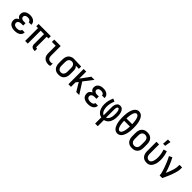

<svg xmlns="http://www.w3.org/2000/svg" viewBox="434 -2586 4632 4632"><g transform="rotate(45 2750.0 -270.0)"><path d="M247 8Q223 8 199 5Q175 2 152 -6Q129 -14 108.5 -27.5Q88 -41 74 -60.5Q60 -80 53 -103.5Q46 -127 46 -151Q46 -171 51 -190.5Q56 -210 68 -226Q80 -242 97 -253Q114 -264 132 -272Q117 -279 103 -289.5Q89 -300 79.5 -314Q70 -328 66 -345Q62 -362 62 -379Q62 -401 68 -423Q74 -445 87.5 -463Q101 -481 119.5 -494Q138 -507 159 -514.5Q180 -522 202.5 -525Q225 -528 247 -528Q269 -528 290.5 -525.5Q312 -523 333 -516Q354 -509 372.5 -497Q391 -485 404.5 -468Q418 -451 425 -430Q432 -409 432 -387V-381H342V-384Q342 -400 332.5 -414Q323 -428 309 -435.5Q295 -443 279 -445.5Q263 -448 247 -448Q230 -448 213.5 -445Q197 -442 183 -433.5Q169 -425 160.5 -409.5Q152 -394 152 -378Q152 -367 155.5 -356Q159 -345 167 -337Q175 -329 185 -323.5Q195 -318 205.5 -315Q216 -312 227.5 -311Q239 -310 250 -310H306V-230H250Q237 -230 224 -229Q211 -228 198.5 -224.5Q186 -221 174.5 -215Q163 -209 153.5 -200Q144 -191 140 -178.5Q136 -166 136 -153Q136 -133 146 -115.5Q156 -98 172.5 -88.5Q189 -79 208.5 -75.5Q228 -72 247 -72Q265 -72 283 -74.5Q301 -77 317.5 -84Q334 -91 346 -105Q358 -119 358 -137V-139H448V-135Q448 -112 439.5 -90Q431 -68 416 -50.5Q401 -33 380.5 -21.5Q360 -10 338 -3.5Q316 3 293 5.5Q270 8 247 8Z M940 8H920Q898 8 877 2.5Q856 -3 839.5 -17Q823 -31 815.5 -51.5Q808 -72 808 -94V-440H692V0H602V-440H542V-520H958V-440H898V-94Q898 -89 899 -85Q900 -81 903.5 -78Q907 -75 911 -73.5Q915 -72 920 -72H940Z M1403 8Q1377 8 1351 3.5Q1325 -1 1301.5 -12Q1278 -23 1258.5 -41Q1239 -59 1227 -82Q1215 -105 1210 -131Q1205 -157 1205 -184V-440H1075V-520H1295V-184Q1295 -161 1301.5 -139.5Q1308 -118 1323 -102Q1338 -86 1359.5 -79Q1381 -72 1403 -72Q1418 -72 1432 -76Q1446 -80 1458 -88V-8Q1446 0 1432 4Q1418 8 1403 8Z M1746 8Q1719 8 1692.5 2.5Q1666 -3 1642.5 -16Q1619 -29 1601.5 -50Q1584 -71 1573 -95.5Q1562 -120 1558 -146.5Q1554 -173 1554 -200V-320Q1554 -346 1558 -371.5Q1562 -397 1572 -421Q1582 -445 1598.5 -465.5Q1615 -486 1637 -499.5Q1659 -513 1684 -520.5Q1709 -528 1735 -528H1750L1994 -520V-440L1890 -444Q1902 -432 1911.5 -417.5Q1921 -403 1927.5 -387Q1934 -371 1936 -354Q1938 -337 1938 -320V-200Q1938 -173 1934 -146.5Q1930 -120 1919 -95.5Q1908 -71 1890.5 -50Q1873 -29 1849.5 -16Q1826 -3 1799.5 2.5Q1773 8 1746 8ZM1746 -72Q1761 -72 1776.5 -76Q1792 -80 1804.5 -89Q1817 -98 1825.5 -111Q1834 -124 1839 -139Q1844 -154 1846 -169.5Q1848 -185 1848 -200V-320Q1848 -342 1844 -363.5Q1840 -385 1829 -404Q1818 -423 1799 -434.5Q1780 -446 1758 -448H1743Q1720 -448 1699.5 -437Q1679 -426 1666 -407Q1653 -388 1648.5 -365.5Q1644 -343 1644 -320V-200Q1644 -185 1646 -169.5Q1648 -154 1653 -139Q1658 -124 1666.5 -111Q1675 -98 1687.5 -89Q1700 -80 1715.5 -76Q1731 -72 1746 -72Z M2346 0 2216 -215 2167 -152V0H2078V-520H2167V-279L2342 -520H2448L2267 -283L2448 0Z M2747 8Q2723 8 2699 5Q2675 2 2652 -6Q2629 -14 2608.5 -27.5Q2588 -41 2574 -60.5Q2560 -80 2553 -103.5Q2546 -127 2546 -151Q2546 -171 2551 -190.5Q2556 -210 2568 -226Q2580 -242 2597 -253Q2614 -264 2632 -272Q2617 -279 2603 -289.5Q2589 -300 2579.5 -314Q2570 -328 2566 -345Q2562 -362 2562 -379Q2562 -401 2568 -423Q2574 -445 2587.5 -463Q2601 -481 2619.5 -494Q2638 -507 2659 -514.5Q2680 -522 2702.5 -525Q2725 -528 2747 -528Q2769 -528 2790.5 -525.5Q2812 -523 2833 -516Q2854 -509 2872.5 -497Q2891 -485 2904.5 -468Q2918 -451 2925 -430Q2932 -409 2932 -387V-381H2842V-384Q2842 -400 2832.5 -414Q2823 -428 2809 -435.5Q2795 -443 2779 -445.5Q2763 -448 2747 -448Q2730 -448 2713.5 -445Q2697 -442 2683 -433.5Q2669 -425 2660.5 -409.5Q2652 -394 2652 -378Q2652 -367 2655.5 -356Q2659 -345 2667 -337Q2675 -329 2685 -323.5Q2695 -318 2705.5 -315Q2716 -312 2727.5 -311Q2739 -310 2750 -310H2806V-230H2750Q2737 -230 2724 -229Q2711 -228 2698.5 -224.5Q2686 -221 2674.5 -215Q2663 -209 2653.5 -200Q2644 -191 2640 -178.5Q2636 -166 2636 -153Q2636 -133 2646 -115.5Q2656 -98 2672.5 -88.5Q2689 -79 2708.5 -75.5Q2728 -72 2747 -72Q2765 -72 2783 -74.5Q2801 -77 2817.5 -84Q2834 -91 2846 -105Q2858 -119 2858 -137V-139H2948V-135Q2948 -112 2939.5 -90Q2931 -68 2916 -50.5Q2901 -33 2880.5 -21.5Q2860 -10 2838 -3.5Q2816 3 2793 5.5Q2770 8 2747 8Z M3205 215V4Q3176 -1 3149.5 -15.5Q3123 -30 3102.5 -52Q3082 -74 3068.5 -100.5Q3055 -127 3046.5 -156Q3038 -185 3034.5 -214.5Q3031 -244 3031 -274Q3031 -337 3046 -399.5Q3061 -462 3088 -520L3162 -489Q3139 -439 3126 -384.5Q3113 -330 3113 -274Q3113 -254 3115 -234.5Q3117 -215 3121 -195.5Q3125 -176 3132 -157Q3139 -138 3149.5 -121.5Q3160 -105 3175 -91.5Q3190 -78 3209 -71V-343Q3209 -363 3211 -383.5Q3213 -404 3218.5 -423.5Q3224 -443 3233.5 -461Q3243 -479 3258 -493Q3273 -507 3292.5 -513.5Q3312 -520 3333 -520Q3351 -520 3369.5 -514Q3388 -508 3402 -496Q3416 -484 3426.5 -468.5Q3437 -453 3444.5 -435.5Q3452 -418 3456.5 -400Q3461 -382 3464 -363.5Q3467 -345 3468 -326.5Q3469 -308 3469 -289Q3469 -258 3466.5 -227Q3464 -196 3456 -166Q3448 -136 3434.5 -107.5Q3421 -79 3400.5 -56Q3380 -33 3352.5 -17Q3325 -1 3295 4V215ZM3291 -71Q3311 -78 3326.5 -93Q3342 -108 3353 -126.5Q3364 -145 3370.5 -165Q3377 -185 3381 -206Q3385 -227 3386 -248Q3387 -269 3387 -291Q3387 -302 3386.5 -313Q3386 -324 3385.5 -335Q3385 -346 3383.5 -357Q3382 -368 3379.5 -379Q3377 -390 3374 -401Q3371 -412 3366 -421.5Q3361 -431 3352.5 -439Q3344 -447 3333 -447Q3322 -447 3314.5 -439.5Q3307 -432 3303 -423Q3299 -414 3296.5 -404Q3294 -394 3293 -384Q3292 -374 3291.5 -363.5Q3291 -353 3291 -343Z M3750 8Q3721 8 3694 -4Q3667 -16 3647.5 -37.5Q3628 -59 3614.5 -85Q3601 -111 3592 -138.5Q3583 -166 3577 -194.5Q3571 -223 3568 -252Q3565 -281 3563.5 -309.5Q3562 -338 3562 -368Q3562 -397 3563.5 -425.5Q3565 -454 3568 -483Q3571 -512 3577 -540.5Q3583 -569 3592 -596.5Q3601 -624 3614.5 -650Q3628 -676 3647.5 -697.5Q3667 -719 3694 -731Q3721 -743 3750 -743Q3779 -743 3806 -731Q3833 -719 3852.5 -697.5Q3872 -676 3885.5 -650Q3899 -624 3908 -596.5Q3917 -569 3923 -540.5Q3929 -512 3932 -483Q3935 -454 3936.5 -425.5Q3938 -397 3938 -368Q3938 -338 3936.5 -309.5Q3935 -281 3932 -252Q3929 -223 3923 -194.5Q3917 -166 3908 -138.5Q3899 -111 3885.5 -85Q3872 -59 3852.5 -37.5Q3833 -16 3806 -4Q3779 8 3750 8ZM3848 -407Q3847 -422 3846.5 -437Q3846 -452 3844.5 -466.5Q3843 -481 3841.5 -495.5Q3840 -510 3837.5 -524.5Q3835 -539 3831.5 -553.5Q3828 -568 3823.5 -582Q3819 -596 3813.5 -609.5Q3808 -623 3799 -635Q3790 -647 3777.5 -655Q3765 -663 3750 -663Q3735 -663 3722.5 -655Q3710 -647 3701 -635Q3692 -623 3686.5 -609.5Q3681 -596 3676.5 -582Q3672 -568 3668.5 -553.5Q3665 -539 3662.5 -524.5Q3660 -510 3658.5 -495.5Q3657 -481 3655.5 -466.5Q3654 -452 3653.5 -437Q3653 -422 3652 -407ZM3750 -72Q3765 -72 3777.5 -80Q3790 -88 3799 -100Q3808 -112 3813.5 -125.5Q3819 -139 3823.5 -153Q3828 -167 3831.5 -181.5Q3835 -196 3837.5 -210.5Q3840 -225 3841.5 -239.5Q3843 -254 3844.5 -268.5Q3846 -283 3846.5 -298Q3847 -313 3848 -328H3652Q3653 -313 3653.5 -298Q3654 -283 3655.5 -268.5Q3657 -254 3658.5 -239.5Q3660 -225 3662.5 -210.5Q3665 -196 3668.5 -181.5Q3672 -167 3676.5 -153Q3681 -139 3686.5 -125.5Q3692 -112 3701 -100Q3710 -88 3722.5 -80Q3735 -72 3750 -72Z M4250 8Q4223 8 4196 3Q4169 -2 4145.5 -15.5Q4122 -29 4103.5 -49.5Q4085 -70 4074 -94.5Q4063 -119 4058.5 -146Q4054 -173 4054 -200V-320Q4054 -347 4058.5 -374Q4063 -401 4074 -425.5Q4085 -450 4103.5 -470.5Q4122 -491 4145.5 -504.5Q4169 -518 4196 -523Q4223 -528 4250 -528Q4277 -528 4304 -523Q4331 -518 4354.5 -504.5Q4378 -491 4396.5 -470.5Q4415 -450 4426 -425.5Q4437 -401 4441.5 -374Q4446 -347 4446 -320V-200Q4446 -173 4441.5 -146Q4437 -119 4426 -94.5Q4415 -70 4396.5 -49.5Q4378 -29 4354.5 -15.5Q4331 -2 4304 3Q4277 8 4250 8ZM4250 -72Q4274 -72 4296 -81.5Q4318 -91 4332 -110Q4346 -129 4351 -152.5Q4356 -176 4356 -200V-320Q4356 -344 4351 -367.5Q4346 -391 4332 -410Q4318 -429 4296 -438.5Q4274 -448 4250 -448Q4226 -448 4204 -438.5Q4182 -429 4168 -410Q4154 -391 4149 -367.5Q4144 -344 4144 -320V-200Q4144 -176 4149 -152.5Q4154 -129 4168 -110Q4182 -91 4204 -81.5Q4226 -72 4250 -72Z M4754 8Q4727 8 4700.5 2.5Q4674 -3 4650.5 -16Q4627 -29 4609.5 -50Q4592 -71 4581 -95.5Q4570 -120 4566 -146.5Q4562 -173 4562 -200V-520H4652V-200Q4652 -185 4654 -169.5Q4656 -154 4661 -139Q4666 -124 4674.5 -111Q4683 -98 4695.5 -89Q4708 -80 4723.5 -76Q4739 -72 4754 -72Q4770 -72 4785 -79.5Q4800 -87 4810 -99Q4820 -111 4827 -126Q4834 -141 4839 -156Q4844 -171 4847 -187Q4850 -203 4852 -219Q4854 -235 4855 -251Q4856 -267 4856 -283Q4856 -341 4845.5 -398Q4835 -455 4816 -509L4900 -536Q4922 -475 4934 -411.5Q4946 -348 4946 -284Q4946 -251 4942.5 -218.5Q4939 -186 4930.5 -154.5Q4922 -123 4907.5 -93.5Q4893 -64 4871 -40Q4849 -16 4818 -4Q4787 8 4754 8ZM4708 -600 4720 -755H4806L4779 -600Z M5190 0Q5190 -33 5182.5 -64.5Q5175 -96 5166 -127.5Q5157 -159 5146.5 -190Q5136 -221 5124.5 -251.5Q5113 -282 5101 -312.5Q5089 -343 5076 -372.5Q5063 -402 5049 -431.5Q5035 -461 5019 -490L5098 -528Q5123 -483 5144 -436.5Q5165 -390 5184.5 -342Q5204 -294 5221 -246Q5238 -198 5252 -148Q5264 -174 5274.5 -200Q5285 -226 5295 -252Q5305 -278 5314 -304.5Q5323 -331 5330.5 -358Q5338 -385 5343 -412.5Q5348 -440 5348 -468V-520H5438V-468Q5438 -427 5428.5 -386Q5419 -345 5406.5 -305.5Q5394 -266 5379.5 -227.5Q5365 -189 5348.5 -151Q5332 -113 5315 -75Q5298 -37 5280 0Z"/></g></svg>

Font: Iosevka Fixed Medium
Style: Regular
Weight: 500
Monospace: yes
Designer: Belleve Invis
Foundry: Belleve Invis
Version: Version 32.3.0